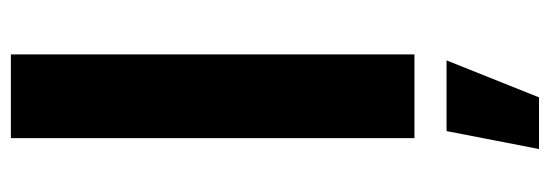

<svg xmlns="http://www.w3.org/2000/svg" viewBox="-349 -433 1011 353"><g transform="rotate(-90 156.5 -256.5)"><path d="M79 -742H233V0H79ZM92 59H222L154 229H59Z"/></g></svg>

Font: Montserrat SemiBold
Style: Regular
Weight: 600
Designer: Julieta Ulanovsky
Foundry: Julieta Ulanovsky
Version: Version 6.001